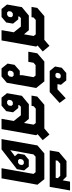

<svg xmlns="http://www.w3.org/2000/svg" viewBox="765 -1698 933 2503"><g transform="rotate(90 1231.5 -446.5)"><path d="M573 -470 587 -452 507 0H373L401 -160L327 -252H216L198 -236L196 -228L193 -218H232L288 -150L273 -61L201 0H97L39 -71L73 -265L183 -356H374L427 -293L449 -419L428 -446H240L209 -419L204 -391H70L83 -466L190 -558H499L578 -625L651 -537ZM188 -147H154L131 -127L125 -93L141 -73H175L199 -93L205 -127Z M809 -79 825 -169 903 -238H960V-269L986 -417L965 -444H829L798 -417L786 -349H654L675 -466L782 -558H1041L1127 -452L1059 -69L977 0H872ZM953 -82 976 -102 983 -138 966 -158H930L907 -138L900 -102L917 -82Z M847 -698 863 -785 932 -844H1028L1085 -775L1079 -741L1077 -729H1144L1261 -837L1322 -757L1180 -628H905ZM976 -703 997 -721 1003 -753 988 -771H956L935 -753L929 -721L944 -703Z M1729 -470 1743 -452 1663 0H1529L1557 -160L1483 -252H1372L1354 -236L1352 -228L1349 -218H1388L1444 -150L1429 -61L1357 0H1253L1195 -71L1229 -265L1339 -356H1530L1583 -293L1605 -419L1584 -446H1396L1365 -419L1360 -391H1226L1239 -466L1346 -558H1655L1734 -625L1807 -537ZM1344 -147H1310L1287 -127L1281 -93L1297 -73H1331L1355 -93L1361 -127Z M2388 -468 2305 0H2173L2247 -417L2225 -444H2023L1993 -417L1938 -114L1992 -156L2017 -173L1982 -214L1997 -300L2062 -355H2152L2202 -294L2185 -200L1927 0H1793L1876 -468L1980 -558H2316ZM2052 -236 2067 -216H2103L2126 -236L2132 -270L2116 -290H2080L2058 -270Z M2463 -893 2429 -702 2416 -628H1941L1962 -748L2079 -847H2281L2331 -798L2348 -893ZM2303 -734 2272 -765H2114L2075 -732L2071 -706H2298Z"/></g></svg>

Font: Chakra Petch
Style: Bold Italic
Weight: 700
Italic angle: -10°
Designer: Katatrad Aksorn Co.,Ltd.
Foundry: Cadson Demak Co.,Ltd.
Version: Version 1.000; ttfautohint (v1.6)